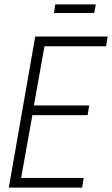

<svg xmlns="http://www.w3.org/2000/svg" viewBox="-20 -852 509 872"><path d="M20 0 140 -686H469L462 -642H182L134 -373H385L378 -329H127L76 -44H360L353 0ZM225 -793 231 -832H415L408 -793Z"/></svg>

Font: Archivo ExtraCondensed Thin
Style: Italic
Weight: 250
Width: 2
Italic angle: -10°
Designer: Hector Gatti
Foundry: Omnibus-Type
Version: Version 2.001